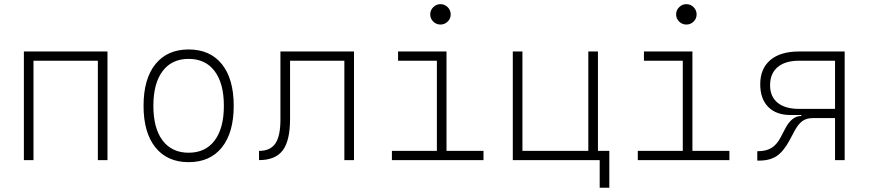

<svg xmlns="http://www.w3.org/2000/svg" viewBox="-20 -763 4142 915"><path d="M446.3 0V-473.6H139.6V0H93.8V-517.6H492.2V0Z M878.9 9.8Q777.3 9.8 720.7 -60.5Q664.1 -130.9 664.1 -258.8Q664.1 -387.2 720.7 -457.3Q777.3 -527.3 878.9 -527.3Q981 -527.3 1037.4 -457.3Q1093.8 -387.2 1093.8 -258.8Q1093.8 -130.9 1037.4 -60.5Q981 9.8 878.9 9.8ZM878.9 -35.2Q959 -35.2 1002.9 -93.5Q1046.9 -151.9 1046.9 -258.8Q1046.9 -365.7 1002.9 -424.1Q959 -482.4 878.9 -482.4Q798.8 -482.4 754.9 -424.1Q710.9 -365.7 710.9 -258.8Q710.9 -151.9 754.9 -93.5Q798.8 -35.2 878.9 -35.2Z M1214.4 0V-43.9Q1268.1 -43.9 1292.2 -79.1Q1316.4 -114.3 1316.4 -192.4V-517.6H1667V0H1621.1V-473.6H1362.3V-195.8Q1362.3 -92.8 1327.4 -46.4Q1292.5 0 1214.4 0Z M1847.7 0V-43.9H2062V-473.6H1877V-517.6H2107.9V-43.9H2284.2V0ZM2079.1 -646Q2059.1 -646 2044.7 -660.2Q2030.3 -674.3 2030.3 -694.3Q2030.3 -714.4 2044.7 -728.8Q2059.1 -743.2 2079.1 -743.2Q2099.1 -743.2 2113.5 -728.8Q2127.9 -714.4 2127.9 -694.3Q2127.9 -674.3 2113.5 -660.2Q2099.1 -646 2079.1 -646Z M2423.8 0V-517.6H2469.7V-43.9H2783.7V-517.6H2829.6V-43.9H2883.8V131.8H2837.9V0Z M3019.5 0V-43.9H3233.9V-473.6H3048.8V-517.6H3279.8V-43.9H3456.1V0ZM3251 -646Q3231 -646 3216.6 -660.2Q3202.1 -674.3 3202.1 -694.3Q3202.1 -714.4 3216.6 -728.8Q3231 -743.2 3251 -743.2Q3271 -743.2 3285.4 -728.8Q3299.8 -714.4 3299.8 -694.3Q3299.8 -674.3 3285.4 -660.2Q3271 -646 3251 -646Z M3748.5 -214.8Q3679.2 -214.8 3641.1 -253.4Q3603 -292 3603 -361.8Q3603 -436 3651.1 -476.8Q3699.2 -517.6 3787.6 -517.6H4005.4V0H3959.5V-200.2H3853.5Q3822.8 -200.2 3803 -185.5Q3783.2 -170.9 3764.6 -135.7L3743.7 -96.2Q3714.8 -42 3682.1 -19.8Q3649.4 2.4 3598.1 2.4H3588.9V-42.5H3593.3Q3631.3 -42.5 3657 -58.3Q3682.6 -74.2 3700.7 -109.4L3722.2 -150.4Q3753.4 -210.4 3798.8 -210.4V-214.8ZM3959.5 -244.1V-473.6H3787.6Q3721.7 -473.6 3685.8 -443.1Q3649.9 -412.6 3649.9 -356.4Q3649.9 -302.7 3685.8 -273.4Q3721.7 -244.1 3787.6 -244.1Z"/></svg>

Font: Cascadia Mono NF ExtraLight
Style: Regular
Weight: 200
Monospace: yes
Designer: Aaron Bell
Foundry: Saja Typeworks
Version: Version 2404.023; ttfautohint (v1.8.4)